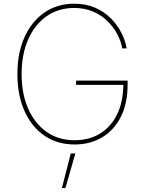

<svg xmlns="http://www.w3.org/2000/svg" viewBox="-20 -757 778 1019"><path d="M376 9.8Q284.2 9.8 215.8 -37.1Q147.5 -84 109.9 -168.2Q72.3 -252.4 72.3 -363.3Q72.3 -475.6 110.1 -559.6Q147.9 -643.6 215.8 -690.4Q283.7 -737.3 374 -737.3Q437.5 -737.3 486.6 -715.3Q535.6 -693.4 570.3 -657.7Q605 -622.1 625.5 -580.6Q646 -539.1 652.3 -500H628.9Q622.6 -537.1 602.8 -575Q583 -612.8 550.8 -644.5Q518.6 -676.3 474.1 -695.6Q429.7 -714.8 374 -714.8Q290.5 -714.8 227.5 -670.9Q164.6 -627 129.6 -547.9Q94.7 -468.8 94.7 -363.3Q94.7 -259.8 129.4 -180.7Q164.1 -101.6 227.3 -57.1Q290.5 -12.7 376 -12.7Q452.1 -12.7 510.5 -47.9Q568.8 -83 601.8 -150.6Q634.8 -218.3 634.8 -315.4L644.5 -306.6H383.8V-329.1H657.2V-306.6Q657.2 -207.5 621.1 -136.5Q585 -65.4 521.5 -27.8Q458 9.8 376 9.8ZM308.6 241.2 355.5 57.6H379.9L327.1 241.2Z"/></svg>

Font: Inter Tight Thin
Style: Regular
Weight: 250
Designer: Rasmus Andersson
Foundry: rsms
Version: Version 3.004